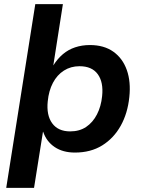

<svg xmlns="http://www.w3.org/2000/svg" viewBox="-20 -725 694 925"><path d="M10 180 150 -705H283L237 -411V-410Q257 -442 283 -464Q309 -486 342 -497Q375 -508 413 -508Q481 -508 526 -476Q571 -444 591 -387.5Q611 -331 603 -257Q595 -179 561.5 -119Q528 -59 472.5 -24.5Q417 10 341 10Q283 10 243.5 -16.5Q204 -43 188 -90H187L144 180ZM318 -92Q363 -92 395 -113.5Q427 -135 447 -173.5Q467 -212 472 -262Q479 -329 451 -367.5Q423 -406 363 -406Q321 -406 288 -385Q255 -364 235 -326Q215 -288 210 -237Q203 -170 231.5 -131Q260 -92 318 -92Z"/></svg>

Font: Nunito Sans 8pt
Style: Bold Italic
Weight: 700
Italic angle: -9°
Version: Version 3.101;gftools[0.9.27]